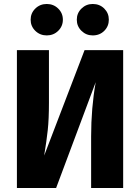

<svg xmlns="http://www.w3.org/2000/svg" viewBox="-20 -945 703 965"><path d="M599 0H438V-259Q438 -402 461 -532L262 0H65V-693H226V-429Q226 -346 220 -291Q214 -236 202 -163L405 -693H599ZM296 -846Q296 -813 272.5 -790Q249 -767 215 -767Q181 -767 157.5 -790Q134 -813 134 -846Q134 -879 157.5 -902Q181 -925 215 -925Q249 -925 272.5 -902Q296 -879 296 -846ZM527 -846Q527 -813 504 -790Q481 -767 446 -767Q413 -767 389.5 -790Q366 -813 366 -846Q366 -879 389.5 -902Q413 -925 446 -925Q481 -925 504 -902Q527 -879 527 -846Z"/></svg>

Font: FiraGOUPP
Style: Bold
Weight: 700
Designer: bBox Type
Foundry: bBox Type GmbH
Version: Version 1.001